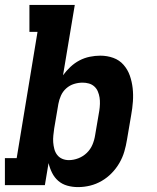

<svg xmlns="http://www.w3.org/2000/svg" viewBox="-21 -755 641 783"><path d="M297 8Q274 8 253 2Q232 -4 216.5 -17.5Q201 -31 191.5 -50Q182 -69 177 -90Q177 -90 177 -90Q177 -90 177 -90L162 0H-1V-110H47L132 -625H99V-735H284L236 -448Q249 -466 266 -482Q283 -498 303 -508.5Q323 -519 345 -523.5Q367 -528 388 -528Q416 -528 441 -519Q466 -510 483 -490.5Q500 -471 508.5 -446.5Q517 -422 520 -395.5Q523 -369 521 -341Q519 -313 514 -286L497 -186Q493 -161 486 -137Q479 -113 466 -90.5Q453 -68 434.5 -49Q416 -30 393.5 -17Q371 -4 346.5 2Q322 8 297 8ZM260 -102Q279 -102 298.5 -109.5Q318 -117 333 -131.5Q348 -146 356 -165Q364 -184 367 -204L384 -304Q386 -317 386.5 -331Q387 -345 385 -357.5Q383 -370 378 -382Q373 -394 363.5 -402.5Q354 -411 341.5 -414.5Q329 -418 316 -418Q298 -418 280.5 -412.5Q263 -407 249 -394.5Q235 -382 227.5 -365Q220 -348 217 -331L200 -231Q198 -217 196.5 -202.5Q195 -188 196 -174.5Q197 -161 200.5 -147.5Q204 -134 212 -123.5Q220 -113 232.5 -107.5Q245 -102 260 -102Z"/></svg>

Font: Iosevka Etoile XBdObl
Style: Regular
Weight: 800
Italic angle: -9°
Designer: Belleve Invis
Foundry: Belleve Invis
Version: Version 15.5.2; ttfautohint (v1.8.4)